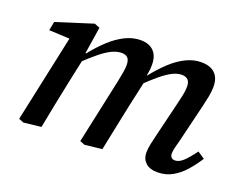

<svg xmlns="http://www.w3.org/2000/svg" viewBox="-88 -667 1059 841"><g transform="rotate(20 442.0 -246.5)"><path d="M80 9 57 0 150 -434 173 -404 48 -410 56 -451 226 -505 251 -495 230 -360H235L206 -224Q194 -168 183 -112Q172 -56 161 0ZM365 9 342 0 408 -307Q412 -328 415.5 -347Q419 -366 419 -382Q419 -405 409.5 -415Q400 -425 381 -425Q360 -425 336.5 -414Q313 -403 284.5 -380Q256 -357 219 -322L218 -370H235Q266 -409 299.5 -440Q333 -471 368.5 -488.5Q404 -506 440 -506Q480 -506 501.5 -484Q523 -462 523 -421Q523 -402 519.5 -382Q516 -362 513 -347L518 -344L490 -217Q479 -163 467.5 -109Q456 -55 445 0ZM706 13Q669 13 650 -5Q631 -23 631 -51Q631 -72 636 -93.5Q641 -115 647 -141L685 -298Q691 -322 695.5 -344Q700 -366 700 -383Q700 -405 690 -415Q680 -425 661 -425Q641 -425 618 -413.5Q595 -402 566.5 -378.5Q538 -355 500 -318L499 -370H519Q550 -409 583 -440Q616 -471 651.5 -488.5Q687 -506 723 -506Q765 -506 787 -484.5Q809 -463 809 -423Q809 -401 804 -375.5Q799 -350 793 -326L751 -152Q745 -131 741 -114Q737 -97 737 -86Q737 -75 743 -68.5Q749 -62 760 -62Q778 -62 796.5 -78.5Q815 -95 844 -134L877 -112Q856 -79 831 -50.5Q806 -22 775 -4.5Q744 13 706 13Z"/></g></svg>

Font: Source Serif 4 Medium
Style: Italic
Weight: 500
Italic angle: -12°
Designer: Frank Grießhammer
Foundry: Adobe Systems Incorporated
Version: Version 4.004;hotconv 1.0.116;makeotfexe 2.5.65601